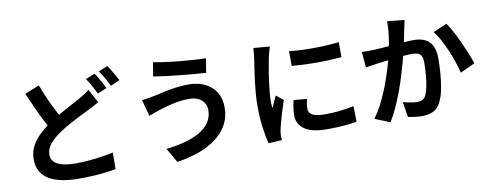

<svg xmlns="http://www.w3.org/2000/svg" viewBox="-71 -1207 4143 1633"><g transform="rotate(-10 2000.0 -390.0)"><path d="M773.5 -553.5Q750.3 -539.4 725.8 -526.6Q701.4 -513.7 674.3 -500.1Q643 -485 602.7 -464.7Q562.4 -444.4 517.1 -420Q471.8 -395.5 426 -365.9Q363.8 -325.3 325.6 -281.1Q287.3 -236.9 287.3 -184.3Q287.3 -130.7 339.4 -102.2Q391.4 -73.6 495.6 -73.6Q547.3 -73.6 606 -78.4Q664.8 -83.2 721.4 -91.8Q778.1 -100.3 822 -110.1L820.5 33.3Q778.3 40.9 728.6 46.8Q678.9 52.7 621.9 55.8Q564.8 58.9 499.3 58.9Q424.8 58.9 360.9 47.1Q297 35.3 249.7 9Q202.4 -17.3 175.9 -61.2Q149.3 -105.2 149.3 -169.6Q149.3 -233.3 177 -285.1Q204.8 -336.8 252.9 -380.7Q301.1 -424.6 359.9 -463.6Q407.8 -495.1 455.3 -521.7Q502.8 -548.2 545.4 -570.7Q588.1 -593.2 618.2 -610.6Q646.4 -626.7 668.6 -640.8Q690.7 -654.9 710.5 -671.2ZM301.6 -782.3Q325.9 -715.9 353.5 -654.4Q381 -592.9 408.7 -540.1Q436.4 -487.4 459.4 -446.1L345.9 -379.4Q319 -425 290 -482.2Q261.1 -539.4 232.3 -602.8Q203.5 -666.2 176 -730.7ZM785.4 -797.5Q798.4 -779.5 813 -754.3Q827.6 -729.1 841.4 -704.1Q855.3 -679.1 864.7 -660L784.4 -625.7Q768.9 -656.7 747.5 -696.5Q726.1 -736.2 705.9 -765ZM903.8 -842.6Q917 -823.8 932.2 -798.5Q947.4 -773.3 961.8 -748.7Q976.1 -724 984.5 -706.4L905 -672.1Q889.6 -703.8 867.4 -742.9Q845.2 -782.1 824.5 -810.1Z M1684.8 -327.1Q1684.8 -360.4 1668.2 -387.3Q1651.5 -414.3 1619.1 -430.6Q1586.7 -446.9 1539.3 -446.9Q1484.5 -446.9 1434.5 -437.9Q1384.4 -428.9 1344.5 -417.3Q1304.7 -405.7 1279.2 -398.1Q1257.4 -391.8 1230.4 -381.5Q1203.5 -371.3 1182.3 -362.9L1144.3 -506.1Q1169.9 -508.1 1199.7 -513.2Q1229.5 -518.2 1253.6 -523Q1290.8 -531.8 1338.5 -542.2Q1386.3 -552.7 1442.2 -560.6Q1498.1 -568.5 1556.4 -568.5Q1635.8 -568.5 1696.3 -539.4Q1756.8 -510.3 1791.1 -455.4Q1825.3 -400.4 1825.3 -322.2Q1825.3 -241.7 1790.4 -176.9Q1755.4 -112.1 1691.4 -63.5Q1627.3 -15 1539.9 17.1Q1452.6 49.2 1348.5 63.4L1277.1 -61.1Q1370 -71.5 1445.3 -92.8Q1520.6 -114 1574.2 -146.3Q1627.8 -178.5 1656.3 -223.5Q1684.8 -268.5 1684.8 -327.1ZM1291.6 -807.4Q1335.3 -798.4 1395.6 -790.3Q1456 -782.1 1520.6 -776Q1585.3 -769.9 1643.4 -766.3Q1701.5 -762.7 1741 -762.5L1721.2 -639.4Q1677.5 -642.4 1618.5 -647.3Q1559.4 -652.2 1496 -658.7Q1432.6 -665.2 1374.3 -672.7Q1315.9 -680.2 1272.4 -687.2Z M2447.6 -699.4Q2493.8 -693.1 2551.2 -690.4Q2608.7 -687.7 2668.4 -688.5Q2728.1 -689.3 2782.9 -692.5Q2837.6 -695.7 2877.8 -700.1V-571.2Q2832.1 -567.2 2777 -564.7Q2721.9 -562.2 2664.1 -562.2Q2606.3 -562.2 2550.7 -564.7Q2495.1 -567.2 2448.4 -571.2ZM2527.5 -272.4Q2521.9 -247.3 2518.9 -227.8Q2516 -208.4 2516 -188.2Q2516 -171.7 2523.8 -158.2Q2531.5 -144.7 2548.1 -135.6Q2564.7 -126.5 2591.3 -121.6Q2617.8 -116.6 2656 -116.6Q2723.3 -116.6 2782.3 -123.1Q2841.4 -129.6 2906.5 -143.4L2909.1 -8.2Q2860.9 1 2798.4 6.2Q2735.9 11.4 2650.9 11.4Q2521.9 11.4 2458.9 -32.4Q2395.9 -76.2 2395.9 -152.6Q2395.9 -182 2400.3 -213.4Q2404.7 -244.7 2413.3 -282.6ZM2293.9 -766.1Q2290.4 -756.2 2285.3 -738.3Q2280.1 -720.3 2275.8 -703.1Q2271.5 -685.8 2269.5 -676.8Q2265.6 -656.4 2259.3 -622.8Q2252.9 -589.1 2246.4 -547.6Q2239.9 -506.1 2234.1 -463Q2228.4 -419.8 2224.6 -380.1Q2220.8 -340.4 2220.8 -310.2Q2220.8 -295.8 2221.6 -278.2Q2222.3 -260.5 2224.7 -245.1Q2232.3 -262.2 2240.1 -279.3Q2248 -296.3 2255.8 -313.6Q2263.6 -330.8 2270.3 -347L2332 -298.2Q2317.9 -256.8 2303.3 -209.9Q2288.7 -162.9 2277.4 -121.3Q2266 -79.6 2260.5 -53.1Q2258.5 -42.3 2256.6 -28.1Q2254.7 -13.9 2254.9 -6.2Q2255.1 1.6 2255.4 13.1Q2255.6 24.6 2256.6 35L2141.2 42.7Q2126.2 -8.6 2114.3 -95.2Q2102.3 -181.9 2102.3 -283.6Q2102.3 -340 2107 -397.8Q2111.8 -455.5 2118.7 -509.4Q2125.6 -563.2 2132.5 -607.1Q2139.3 -651 2143.5 -680.1Q2146.3 -701.1 2149.6 -727.6Q2153 -754.1 2153.8 -777.9Z M3461.6 -789.7Q3457.5 -770.8 3452.8 -748.3Q3448.2 -725.7 3443.9 -706.9Q3439.5 -684.6 3433.8 -657.1Q3428 -629.6 3422.5 -602.1Q3417.1 -574.7 3411.2 -548.6Q3401 -505.8 3385.8 -448.8Q3370.7 -391.8 3350.6 -326.5Q3330.5 -261.3 3305.9 -195Q3281.2 -128.7 3252.9 -66.3Q3224.5 -4 3193 46.4L3062.7 -5.6Q3098.1 -53.3 3128.3 -111.6Q3158.6 -169.9 3183.6 -231.7Q3208.6 -293.5 3228.3 -353.8Q3248.1 -414.1 3262.2 -465.8Q3276.3 -517.6 3284.3 -555.2Q3298.3 -622.8 3306.3 -686.1Q3314.4 -749.3 3313 -805.2ZM3806.4 -696.2Q3829.6 -663.6 3855.4 -615.3Q3881.2 -567 3905.8 -513.1Q3930.3 -459.2 3950.5 -409.2Q3970.7 -359.2 3982.1 -323.6L3855 -264.9Q3845.4 -306.9 3827.9 -358.6Q3810.4 -410.3 3787.9 -463.7Q3765.4 -517.1 3739.5 -564.9Q3713.5 -612.7 3686.8 -645.4ZM3056.1 -584.6Q3083.1 -582.8 3109.3 -583.2Q3135.4 -583.6 3163.2 -584.6Q3187.3 -585.6 3222.4 -588.1Q3257.5 -590.6 3297.3 -593.7Q3337.1 -596.8 3377 -600.3Q3417 -603.8 3451.1 -605.9Q3485.2 -608 3507.1 -608Q3560.5 -608 3600.8 -590.5Q3641.1 -573 3664.4 -531Q3687.7 -488.9 3687.7 -416.6Q3687.7 -358.1 3682.5 -289.1Q3677.3 -220 3665.1 -156.8Q3652.9 -93.5 3631.1 -50.4Q3606.7 2.3 3565.3 22Q3523.8 41.7 3467.2 41.7Q3438.4 41.7 3405.5 37.5Q3372.6 33.3 3346.7 27.5L3325.4 -104.2Q3345.2 -98.8 3368.5 -93.9Q3391.8 -89 3413.4 -86.2Q3434.9 -83.4 3447.6 -83.4Q3472.9 -83.4 3491.8 -92.6Q3510.6 -101.9 3522.6 -126.3Q3536.7 -154.6 3545.6 -200.8Q3554.5 -247.1 3558.9 -300.6Q3563.4 -354.1 3563.4 -403Q3563.4 -443.3 3552.3 -462.4Q3541.2 -481.5 3519.4 -487.9Q3497.7 -494.4 3466.3 -494.4Q3443.8 -494.4 3404.6 -490.9Q3365.4 -487.4 3320.9 -482.8Q3276.5 -478.2 3238.4 -473.3Q3200.3 -468.4 3179.2 -465.7Q3157.7 -462.3 3124.4 -457.9Q3091.1 -453.4 3068.1 -449.1Z"/></g></svg>

Font: Noto Sans TC Thin
Style: Regular
Weight: 100
Designer: Ryoko NISHIZUKA 西塚涼子 (kana, bopomofo & ideographs); Paul D. Hunt (Latin, Greek & Cyrillic); Sandoll Communications 산돌커뮤니
Foundry: Adobe
Version: Version 2.004-H2;hotconv 1.0.118;makeotfexe 2.5.65603